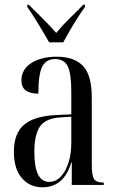

<svg xmlns="http://www.w3.org/2000/svg" viewBox="-20 -786 493 816"><path d="M160 10Q107 10 73 -29Q39 -68 39 -141Q39 -220 83 -256.5Q127 -293 218 -297L283 -300V-396Q283 -475 267.5 -505Q252 -535 214 -535Q176 -535 159.5 -503Q143 -471 143 -388Q71 -388 71 -444Q71 -491 113 -518Q155 -545 222 -545Q295 -545 332.5 -506Q370 -467 370 -372V-87Q370 -38 380.5 -24Q391 -10 419 -10H421V0H285V-96H283Q252 10 160 10ZM189 -13Q217 -13 238 -35Q259 -57 271 -94.5Q283 -132 283 -178V-290L237 -287Q173 -283 149.5 -248Q126 -213 126 -141Q126 -75 142 -44Q158 -13 189 -13ZM189 -606Q176 -629 159.5 -656.5Q143 -684 126.5 -710.5Q110 -737 96 -756V-766H102Q130 -738 161 -707.5Q192 -677 219 -646Q245 -678 275.5 -707.5Q306 -737 334 -766H341V-756Q327 -737 310 -710.5Q293 -684 277 -656.5Q261 -629 249 -606Z"/></svg>

Font: Noto Serif Display ExtraCondensed
Style: Regular
Weight: 400
Width: 2
Designer: Monotype Design Team
Foundry: Monotype Imaging Inc.
Version: Version 2.009